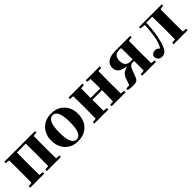

<svg xmlns="http://www.w3.org/2000/svg" viewBox="263 -1704 2862 2862"><g transform="rotate(-45 1693.5 -273.0)"><path d="M681.2 -516.1 616.2 -508.8Q613.8 -363.3 613.8 -308.1V-237.8Q613.8 -182.6 616.2 -37.1L681.2 -30.8V0H384.8V-30.8L451.2 -37.1Q453.1 -153.3 453.1 -237.8V-308.1Q453.1 -395 451.2 -511.2H265.1Q263.2 -395 263.2 -308.1V-237.8Q263.2 -153.3 265.1 -37.1L330.1 -30.8V0H34.2V-30.8L99.1 -37.1Q101.1 -153.3 101.1 -237.8V-308.1Q101.1 -391.6 99.1 -509.8L34.2 -516.1V-545.9H681.2Z M751 -275.9Q751 -361.8 789.1 -428Q827.1 -494.1 890.9 -528.6Q954.6 -563 1033.7 -563Q1113.3 -563 1177.5 -529.1Q1241.7 -495.1 1279.8 -429.2Q1317.9 -363.3 1317.9 -275.9Q1317.9 -142.1 1239.7 -62.5Q1161.6 17.1 1033.7 17.1Q905.8 17.1 828.4 -63.5Q751 -144 751 -275.9ZM1033.7 -18.1Q1145 -18.1 1145 -273.9Q1145 -527.8 1033.7 -527.8Q921.9 -527.8 921.9 -273.9Q921.9 -18.1 1033.7 -18.1Z M2045.4 -516.1 1981.4 -508.8Q1979.5 -392.6 1979.5 -308.1V-237.8Q1979.5 -153.3 1981.4 -37.1L2045.4 -30.8V0H1751.5V-30.8L1816.4 -37.1Q1818.4 -153.3 1818.4 -271H1615.7Q1615.7 -153.3 1617.7 -37.1L1682.6 -30.8V0H1386.7V-30.8L1451.7 -37.1Q1453.6 -153.3 1453.6 -237.8V-308.1Q1453.6 -391.6 1451.7 -509.8L1386.7 -516.1V-545.9H1682.6V-516.1L1617.7 -508.8Q1615.7 -398.4 1615.7 -308.1H1818.4Q1818.4 -398.4 1816.4 -508.8L1751.5 -516.1V-545.9H2045.4Z M2687 -516.1 2622.1 -508.8Q2620.1 -392.6 2620.1 -308.1V-237.8Q2620.1 -153.3 2622.1 -37.1L2687 -30.8V0H2395V-30.8L2463.9 -38.1Q2465.8 -148.4 2465.8 -240.2H2432.1Q2419.9 -240.2 2410.4 -238Q2400.9 -235.8 2392.8 -229.2Q2384.8 -222.7 2379.6 -217.5Q2374.5 -212.4 2367.9 -199.7Q2361.3 -187 2358.4 -179.9Q2355.5 -172.9 2348.1 -155.8L2309.1 -53.2Q2294.9 -17.1 2272.5 -2.9Q2250 11.2 2197.3 11.2Q2149.9 11.2 2090.8 0V-30.8L2158.2 -36.1L2193.8 -138.2Q2210.9 -188.5 2245.1 -217Q2279.3 -245.6 2339.8 -256.8Q2244.1 -270.5 2202.6 -304Q2161.1 -337.4 2161.1 -399.9Q2161.1 -468.3 2216.3 -507.1Q2271.5 -545.9 2386.2 -545.9H2687ZM2423.8 -272.9H2465.8V-308.1Q2465.8 -397 2463.9 -513.2H2417Q2367.2 -513.2 2339.1 -483.6Q2311 -454.1 2311 -394Q2311 -272.9 2423.8 -272.9Z M3353.5 -516.1 3288.6 -508.8Q3286.6 -392.6 3286.6 -308.1V-237.8Q3286.6 -153.3 3288.6 -37.1L3353.5 -30.8V0H3057.6V-30.8L3122.6 -37.1Q3124.5 -153.3 3124.5 -237.8V-308.1Q3124.5 -429.2 3121.6 -516.1H2996.6Q2989.3 -304.7 2948.2 -163.1Q2934.1 -111.3 2918.5 -76.4Q2902.8 -41.5 2884.5 -22.7Q2866.2 -3.9 2847.4 3.7Q2828.6 11.2 2804.7 11.2Q2764.6 11.2 2741.9 -13.4Q2719.2 -38.1 2719.2 -86.9Q2742.7 -133.8 2796.4 -133.8Q2835.4 -133.8 2869.6 -98.1Q2892.6 -127.9 2910.4 -181.6Q2928.2 -235.4 2937.5 -297.1Q2946.8 -358.9 2951.4 -409.9Q2956.1 -460.9 2957.5 -505.9L2874.5 -516.1V-545.9H3353.5Z"/></g></svg>

Font: Noto Serif JP Black
Style: Regular
Weight: 900
Designer: Ryoko NISHIZUKA  (kana & ideographs); Frank Grießhammer (Latin, Greek & Cyrillic); Wenlong ZHANG  (bopomofo); Sandoll Co
Foundry: Adobe Systems Incorporated
Version: Version 1.001;PS 1.001;hotconv 16.6.54;makeotf.lib2.5.65590